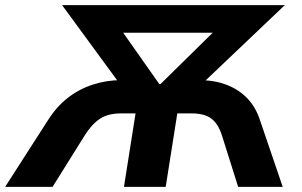

<svg xmlns="http://www.w3.org/2000/svg" viewBox="-50 -725 1172 745"><path d="M-30 0 137 -260Q170 -312 214 -346Q258 -380 311 -397Q364 -414 420 -414H457L432 -376L191 -705H1055L709 -376L692 -414H729Q787 -413 833 -394.5Q879 -376 911 -342Q943 -308 959 -258L1047 0H874L811 -200Q797 -244 770.5 -264.5Q744 -285 693 -285H638L593 0H431L476 -285H420Q369 -285 337.5 -264Q306 -243 279 -200L154 0ZM568 -399H573L813 -635L816 -598H387L402 -635Z"/></svg>

Font: Nunito Sans 8pt ExtraBold
Style: Italic
Weight: 800
Italic angle: -9°
Version: Version 3.101;gftools[0.9.27]